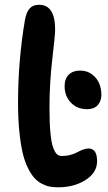

<svg xmlns="http://www.w3.org/2000/svg" viewBox="-20 -780 456 811"><path d="M225.1 11.2Q206.1 11.2 190.4 8.3Q174.8 5.4 156.7 -3.9Q138.7 -13.2 124.8 -28.8Q110.8 -44.4 97.4 -71.5Q84 -98.6 75.4 -135.5Q66.9 -172.4 61.5 -226.3Q56.2 -280.3 56.2 -347.2Q56.2 -522 85 -693.8Q91.3 -729.5 105.5 -744.6Q119.6 -759.8 145 -759.8Q212.9 -759.8 212.9 -654.8Q212.9 -632.3 200.9 -530Q189 -427.7 189 -327.1Q189 -262.2 192.9 -219.7Q196.8 -177.2 204.6 -156.5Q212.4 -135.7 220.7 -128.4Q229 -121.1 241.2 -121.1Q260.7 -121.1 278.3 -126Q295.9 -130.9 306.6 -137Q317.4 -143.1 330.1 -147.9Q342.8 -152.8 354 -152.8Q390.1 -152.8 390.1 -99.1Q390.1 -50.8 341.6 -19.8Q293 11.2 225.1 11.2ZM348.1 -318.8Q306.2 -318.8 279.5 -346.4Q252.9 -374 252.9 -416Q252.9 -447.3 270.5 -464.6Q288.1 -481.9 317.9 -481.9Q347.7 -481.9 368.9 -465.8Q390.1 -449.7 399.2 -427.2Q408.2 -404.8 408.2 -379.9Q408.2 -353 392.8 -335.9Q377.4 -318.8 348.1 -318.8Z"/></svg>

Font: Shantell Sans Irregular
Style: Regular
Weight: 600
Designer: Stephen Nixon, Anya Danilova, Shantell Martin
Foundry: Arrow Type
Version: Version 1.006;[9816181b4]